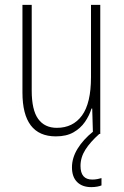

<svg xmlns="http://www.w3.org/2000/svg" viewBox="-20 -549 507 787"><path d="M391 -529V0H361L358 -104H355Q346 -75 328 -49Q310 -23 281 -6.5Q252 10 209 10Q72 10 72 -170V-529H110V-178Q110 -98 136.5 -61.5Q163 -25 213 -25Q279 -25 316 -75.5Q353 -126 353 -233V-529ZM310 131Q310 187 358 187Q369 187 379.5 185Q390 183 396 181V211Q389 214 378 216Q367 218 354 218Q317 218 296 197Q275 176 275 137Q275 98 298 60.5Q321 23 362 -10L387 0Q350 33 330 64.5Q310 96 310 131Z"/></svg>

Font: Noto Sans Telugu Condensed ExtraLight
Style: Regular
Weight: 200
Width: 3
Designer: Jelle Bosma - Monotype Design Team
Foundry: Monotype Imaging Inc.
Version: Version 2.005; ttfautohint (v1.8.4.7-5d5b)